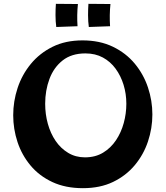

<svg xmlns="http://www.w3.org/2000/svg" viewBox="-20 -970 865 1003"><path d="M413 13Q322 13 253.5 -19Q185 -51 139.5 -105.5Q94 -160 71.5 -228Q49 -296 49 -368Q49 -441 72 -510.5Q95 -580 141 -636Q187 -692 254.5 -725.5Q322 -759 411 -759Q501 -759 569.5 -726Q638 -693 684 -637.5Q730 -582 753 -513Q776 -444 776 -372Q776 -300 753 -231Q730 -162 684 -107Q638 -52 570.5 -19.5Q503 13 413 13ZM424 -148Q478 -148 518.5 -172.5Q559 -197 586 -237.5Q613 -278 626.5 -327.5Q640 -377 640 -428Q640 -480 625.5 -527Q611 -574 584 -611Q557 -648 517.5 -669.5Q478 -691 426 -691Q354 -691 307.5 -654.5Q261 -618 238.5 -558Q216 -498 216 -428Q216 -373 230 -323Q244 -273 270.5 -234Q297 -195 336 -171.5Q375 -148 424 -148ZM274 -829Q270 -857 270 -890.5Q270 -924 272 -950L387 -949Q384 -920 383.5 -891Q383 -862 385 -833ZM444 -829Q440 -857 440 -890.5Q440 -924 442 -950L557 -949Q554 -920 553.5 -891Q553 -862 555 -833Z"/></svg>

Font: Marhey Medium
Style: Regular
Weight: 500
Designer: Nur Syamsi & Bustanul Arifin
Foundry: Namelatype
Version: Version 1.000